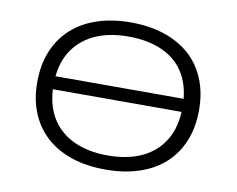

<svg xmlns="http://www.w3.org/2000/svg" viewBox="-78 -816 1142 927"><g transform="rotate(10 492.5 -352.5)"><path d="M150 -330V-394H861V-330ZM493 8Q400 8 327 -16.5Q254 -41 202.5 -87.5Q151 -134 123.5 -200.5Q96 -267 96 -351Q96 -436 123.5 -503Q151 -570 202.5 -617Q254 -664 327.5 -688.5Q401 -713 493 -713Q585 -713 658.5 -688Q732 -663 783 -617Q834 -571 861.5 -504Q889 -437 889 -353Q889 -268 861.5 -201Q834 -134 783 -87.5Q732 -41 658.5 -16.5Q585 8 493 8ZM492 -61Q591 -61 661.5 -95Q732 -129 770 -194Q808 -259 808 -353Q808 -447 771 -512Q734 -577 662.5 -610.5Q591 -644 493 -644Q394 -644 323.5 -610Q253 -576 214.5 -511.5Q176 -447 176 -352Q176 -258 214 -193.5Q252 -129 323 -95Q394 -61 492 -61Z"/></g></svg>

Font: Nunito Sans 7pt Expanded Light
Style: Regular
Weight: 300
Width: 7
Designer: Vernon Adams
Foundry: Vernon Adams
Version: Version 3.101;gftools[0.9.27]